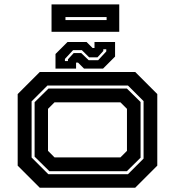

<svg xmlns="http://www.w3.org/2000/svg" viewBox="-20 -876 816 896"><path d="M165.5 0 62.5 -103V-437L165.5 -540H611L714 -437V-103L611 0ZM205.5 -63H577L650 -136V-404L577 -477H201.5L127.5 -403V-141ZM210.5 -77 141.5 -145V-399L206.5 -463H572L636 -400V-140L572 -77ZM234.5 -141.5H542L572.5 -172V-368L542 -398.5H234.5L204 -368V-172ZM239 -556V-624L295 -680H384L412 -652H421V-680H517V-612L461 -556H372L344 -584H335V-556ZM283 -591H297V-599L324 -628.5H359L394 -595H438L476 -636V-646H462V-638L435 -608.5H396L362 -642H321L283 -601ZM220.5 -727.5V-855.5H536.5V-727.5ZM285.5 -782.5H477.5V-796.5H285.5Z"/></svg>

Font: Tourney Expanded Regular
Style: Bold
Weight: 700
Width: 7
Designer: Tyler Finck
Foundry: Etcetera Type Co
Version: Version 1.010; ttfautohint (v1.8.3)